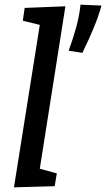

<svg xmlns="http://www.w3.org/2000/svg" viewBox="-20 -801 456 825"><path d="M40 4 151 -694 78 -712 86 -767 261 -774 151 -76 224 -56 215 -1ZM334 -574 275 -583Q294 -635 307.5 -684Q321 -733 326 -781L416 -777Q404 -733 383 -682Q362 -631 334 -574Z"/></svg>

Font: Bitter Medium
Style: Italic
Weight: 500
Italic angle: -9°
Designer: Sol Matas, and Bitter project Authors
Foundry: Sol Matas
Version: Version 2.001